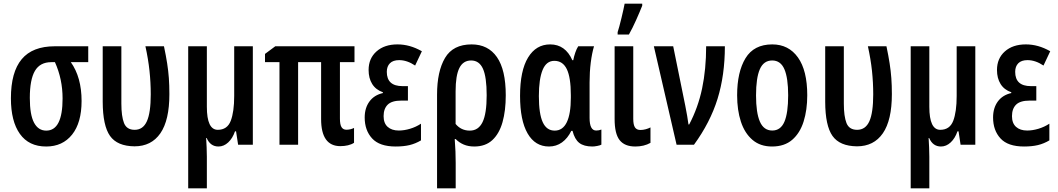

<svg xmlns="http://www.w3.org/2000/svg" viewBox="-20 -796 5821 1056"><path d="M428.7 -240.7Q428.7 -121.1 376.5 -55.7Q324.2 9.8 233.9 9.8Q138.7 9.8 89.4 -59.6Q40 -128.9 40 -255.4Q40 -399.4 99.4 -470.5Q158.7 -541.5 281.7 -541.5H465.3V-454.1H369.6Q428.7 -370.6 428.7 -240.7ZM144 -257.3Q144 -165 167.2 -121.3Q190.4 -77.6 234.4 -77.6Q324.2 -77.6 324.2 -254.4Q324.2 -360.8 282.2 -454.1H262.2Q200.2 -454.1 172.1 -406.2Q144 -358.4 144 -257.3Z M719.7 8.8Q625 7.8 585.2 -48.3Q545.4 -104.5 544.9 -235.8V-541.5H647.5V-226.1Q647.5 -156.2 662.1 -119.1Q676.8 -82 720.7 -82Q766.6 -82 787.8 -128.9Q809.1 -175.8 809.1 -276.9Q809.1 -342.3 802.2 -406.5Q795.4 -470.7 779.8 -541.5H881.8Q893.1 -488.3 899.4 -447.3Q905.8 -406.2 908.7 -366.7Q911.6 -327.1 911.6 -278.3Q911.6 -134.8 862.1 -63Q812.5 8.8 719.7 8.8Z M1370.6 -541.5V0H1289.6L1278.3 -73.7H1272.5Q1259.3 -35.2 1235.1 -12.7Q1210.9 9.8 1181.6 9.8Q1136.7 9.8 1116.7 -37.1H1113.8Q1115.2 -11.2 1116.5 15.1Q1117.7 41.5 1117.7 65.9V239.7H1015.1V-541.5H1117.7V-208.5Q1117.7 -82 1177.7 -82Q1230 -82 1249 -131.3Q1268.1 -180.7 1268.1 -268.6V-541.5Z M1885.3 -82.5Q1907.2 -82.5 1927.2 -92.3V-10.7Q1913.6 -1.5 1893.6 3.2Q1873.5 7.8 1852.1 7.8Q1746.1 7.8 1746.1 -141.1V-454.1H1619.6V0H1517.1V-454.1H1437.5V-499.5L1494.1 -541.5H1929.7V-454.1H1849.6V-143.6Q1849.6 -110.8 1858.4 -96.7Q1867.2 -82.5 1885.3 -82.5Z M2223.6 -322.3V-242.7H2186.5Q2135.3 -242.7 2112.5 -220.5Q2089.8 -198.2 2089.8 -157.2Q2089.8 -118.2 2112.3 -98.1Q2134.8 -78.1 2173.3 -78.1Q2203.1 -78.1 2235.6 -87.9Q2268.1 -97.7 2295.4 -115.7V-23.9Q2265.1 -5.9 2232.4 2Q2199.7 9.8 2156.2 9.8Q2067.4 9.8 2026.6 -34.7Q1985.8 -79.1 1985.8 -149.9Q1985.8 -202.1 2012 -237.8Q2038.1 -273.4 2085.9 -284.2V-288.6Q2046.9 -302.2 2027.1 -334Q2007.3 -365.7 2007.3 -411.1Q2007.3 -474.6 2050.8 -513.2Q2094.2 -551.8 2166 -551.8Q2200.2 -551.8 2232.9 -542.7Q2265.6 -533.7 2300.3 -514.2L2263.2 -435.5Q2218.8 -465.3 2175.3 -465.3Q2141.6 -465.3 2124.5 -448Q2107.4 -430.7 2107.4 -400.9Q2107.4 -322.3 2193.8 -322.3Z M2761.7 -272Q2761.7 -187.5 2743.9 -124.3Q2726.1 -61 2688 -25.6Q2649.9 9.8 2588.4 9.8Q2555.7 9.8 2530 -1.2Q2504.4 -12.2 2486.3 -31.2H2481Q2483.9 4.4 2485.1 38.1Q2486.3 71.8 2486.3 100.1V239.7H2383.8V-275.4Q2383.8 -403.3 2427.7 -477.5Q2471.7 -551.8 2573.7 -551.8Q2664.6 -551.8 2713.1 -481.9Q2761.7 -412.1 2761.7 -272ZM2571.3 -463.4Q2527.3 -463.4 2506.6 -422.1Q2485.8 -380.9 2485.8 -293.5V-114.3Q2516.1 -77.6 2564 -77.6Q2611.3 -77.6 2634 -124.3Q2656.7 -170.9 2656.7 -272Q2656.7 -372.6 2636.2 -418Q2615.7 -463.4 2571.3 -463.4Z M2999.5 9.8Q2923.3 9.8 2881.8 -62Q2840.3 -133.8 2840.3 -268.6Q2840.3 -407.2 2884.3 -479.5Q2928.2 -551.8 3005.9 -551.8Q3089.4 -551.8 3127.9 -464.8H3132.8Q3137.2 -486.8 3144.3 -507.3Q3151.4 -527.8 3160.2 -541.5H3247.1Q3235.8 -503.9 3229.2 -451.9Q3222.7 -399.9 3222.7 -342.8V-147.5Q3222.7 -78.1 3258.8 -78.1Q3274.4 -78.1 3287.6 -83.5V-0.5Q3281.7 3.4 3265.4 6.6Q3249 9.8 3238.3 9.8Q3191.4 9.8 3166 -10Q3140.6 -29.8 3128.9 -76.2H3122.1Q3102.1 -35.2 3070.8 -12.7Q3039.6 9.8 2999.5 9.8ZM3030.8 -77.6Q3075.2 -77.6 3097.4 -123.8Q3119.6 -169.9 3119.6 -258.8V-272.5Q3119.6 -370.1 3097.4 -415.8Q3075.2 -461.4 3028.8 -461.4Q2984.9 -461.4 2964.4 -411.4Q2943.8 -361.3 2943.8 -267.6Q2943.8 -169.9 2965.1 -123.8Q2986.3 -77.6 3030.8 -77.6Z M3462.9 -541.5V-142.6Q3462.9 -109.4 3472.4 -95.2Q3481.9 -81.1 3502.4 -81.1Q3516.6 -81.1 3531.7 -85.2Q3546.9 -89.4 3557.6 -95.2V-10.3Q3522 9.8 3474.1 9.8Q3415.5 9.8 3387.9 -25.4Q3360.4 -60.5 3360.4 -141.1V-541.5ZM3377 -606V-619.1Q3380.9 -629.9 3386.5 -651.4Q3392.1 -672.9 3398.2 -697.5Q3404.3 -722.2 3408.9 -743.7Q3413.6 -765.1 3415.5 -775.9H3512.2V-764.6Q3497.6 -728 3478.5 -685.3Q3459.5 -642.6 3439 -606Z M3576.2 -541.5H3682.6L3749 -214.8Q3754.9 -184.6 3759.5 -158.2Q3764.2 -131.8 3766.6 -111.3H3770.5Q3819.3 -203.6 3841.6 -309.6Q3863.8 -415.5 3863.8 -541.5H3966.8Q3966.8 -382.3 3926.5 -252.4Q3886.2 -122.6 3796.9 0H3701.2Z M4419.9 -272Q4419.9 -191.4 4399.9 -127.7Q4379.9 -64 4337.2 -27.1Q4294.4 9.8 4226.1 9.8Q4161.1 9.8 4118.4 -26.9Q4075.7 -63.5 4054.9 -127Q4034.2 -190.4 4034.2 -272Q4034.2 -399.9 4080.3 -475.8Q4126.5 -551.8 4227.5 -551.8Q4317.4 -551.8 4368.7 -480Q4419.9 -408.2 4419.9 -272ZM4138.2 -271Q4138.2 -175.8 4159.4 -127Q4180.7 -78.1 4227.5 -78.1Q4273.4 -78.1 4294.2 -126.2Q4314.9 -174.3 4314.9 -272Q4314.9 -367.2 4294.2 -415.3Q4273.4 -463.4 4227.1 -463.4Q4180.2 -463.4 4159.2 -415.5Q4138.2 -367.7 4138.2 -271Z M4693.4 8.8Q4598.6 7.8 4558.8 -48.3Q4519 -104.5 4518.6 -235.8V-541.5H4621.1V-226.1Q4621.1 -156.2 4635.7 -119.1Q4650.4 -82 4694.3 -82Q4740.2 -82 4761.5 -128.9Q4782.7 -175.8 4782.7 -276.9Q4782.7 -342.3 4775.9 -406.5Q4769 -470.7 4753.4 -541.5H4855.5Q4866.7 -488.3 4873 -447.3Q4879.4 -406.2 4882.3 -366.7Q4885.3 -327.1 4885.3 -278.3Q4885.3 -134.8 4835.7 -63Q4786.1 8.8 4693.4 8.8Z M5344.2 -541.5V0H5263.2L5252 -73.7H5246.1Q5232.9 -35.2 5208.7 -12.7Q5184.6 9.8 5155.3 9.8Q5110.4 9.8 5090.3 -37.1H5087.4Q5088.9 -11.2 5090.1 15.1Q5091.3 41.5 5091.3 65.9V239.7H4988.8V-541.5H5091.3V-208.5Q5091.3 -82 5151.4 -82Q5203.6 -82 5222.7 -131.3Q5241.7 -180.7 5241.7 -268.6V-541.5Z M5679.7 -322.3V-242.7H5642.6Q5591.3 -242.7 5568.6 -220.5Q5545.9 -198.2 5545.9 -157.2Q5545.9 -118.2 5568.4 -98.1Q5590.8 -78.1 5629.4 -78.1Q5659.2 -78.1 5691.7 -87.9Q5724.1 -97.7 5751.5 -115.7V-23.9Q5721.2 -5.9 5688.5 2Q5655.8 9.8 5612.3 9.8Q5523.4 9.8 5482.7 -34.7Q5441.9 -79.1 5441.9 -149.9Q5441.9 -202.1 5468 -237.8Q5494.1 -273.4 5542 -284.2V-288.6Q5502.9 -302.2 5483.2 -334Q5463.4 -365.7 5463.4 -411.1Q5463.4 -474.6 5506.8 -513.2Q5550.3 -551.8 5622.1 -551.8Q5656.2 -551.8 5689 -542.7Q5721.7 -533.7 5756.3 -514.2L5719.2 -435.5Q5674.8 -465.3 5631.3 -465.3Q5597.7 -465.3 5580.6 -448Q5563.5 -430.7 5563.5 -400.9Q5563.5 -322.3 5649.9 -322.3Z"/></svg>

Font: Open Sans Condensed SemiBold
Style: Regular
Weight: 600
Width: 3
Designer: Monotype Design Team
Foundry: Monotype Imaging Inc.
Version: Version 3.000; ttfautohint (v1.8.4)